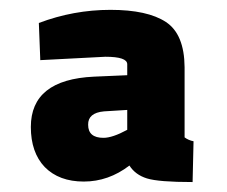

<svg xmlns="http://www.w3.org/2000/svg" viewBox="-20 -679 456 386"><path d="M188 -401.9Q206.1 -401.9 235.8 -418V-458L189 -455.1Q156.7 -452.1 157.2 -428.2Q157.2 -401.9 188 -401.9ZM351.1 -543.9V-402.8Q358.9 -397 369.1 -395L367.2 -313Q298.8 -313 275.4 -320.3Q252 -327.6 240.2 -346.2Q198.2 -314 148.4 -314Q98.6 -314 69.8 -343.3Q42 -372.6 42 -423.8Q42 -519 168.9 -524.9L235.8 -527.8V-549.8Q235.8 -564.9 191.9 -564.9L61 -558.1L58.1 -632.8Q127.9 -659.2 202.1 -659.2Q276.4 -659.2 313.5 -634.8Q350.6 -610.4 351.1 -543.9Z"/></svg>

Font: TitilliumWeb-Bold
Style: Bold
Weight: 700
Version: Version 1.001;PS 57.000;hotconv 1.0.70;makeotf.lib2.5.55311